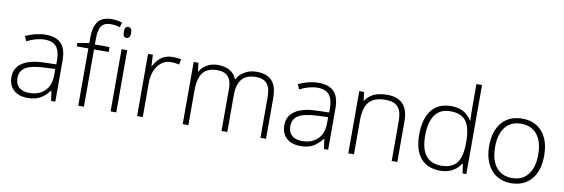

<svg xmlns="http://www.w3.org/2000/svg" viewBox="-55 -1184 4739 1613"><g transform="rotate(10 2314.0 -377.5)"><path d="M411.1 0 398.9 -84H395Q355 -32.7 312.7 -11.5Q270.5 9.8 212.9 9.8Q134.8 9.8 91.3 -30.3Q47.9 -70.3 47.9 -141.1Q47.9 -218.8 112.5 -261.7Q177.2 -304.7 299.8 -307.1L400.9 -310.1V-345.2Q400.9 -420.9 370.1 -459.5Q339.4 -498 271 -498Q197.3 -498 118.2 -457L100.1 -499Q187.5 -540 272.9 -540Q360.4 -540 403.6 -494.6Q446.8 -449.2 446.8 -353V0ZM215.8 -34.2Q300.8 -34.2 349.9 -82.8Q398.9 -131.3 398.9 -217.8V-270L306.2 -266.1Q194.3 -260.7 146.7 -231.2Q99.1 -201.7 99.1 -139.2Q99.1 -89.4 129.6 -61.8Q160.2 -34.2 215.8 -34.2Z M815.9 -488.8H690.9V0H642.6V-488.8H543.9V-517.1L642.6 -535.2V-576.2Q642.6 -673.8 678.5 -719.5Q714.4 -765.1 795.9 -765.1Q839.8 -765.1 883.8 -752L872.6 -710Q833.5 -722.2 794.9 -722.2Q738.3 -722.2 714.6 -688.7Q690.9 -655.3 690.9 -580.1V-530.8H815.9Z M966.8 0H918.5V-530.8H966.8ZM911.6 -678.2Q911.6 -725.1 942.4 -725.1Q957.5 -725.1 966.1 -712.9Q974.6 -700.7 974.6 -678.2Q974.6 -656.2 966.1 -643.6Q957.5 -630.9 942.4 -630.9Q911.6 -630.9 911.6 -678.2Z M1353.5 -541Q1387.2 -541 1425.8 -534.2L1416.5 -487.8Q1383.3 -496.1 1347.7 -496.1Q1279.8 -496.1 1236.3 -438.5Q1192.9 -380.9 1192.9 -293V0H1144.5V-530.8H1185.5L1190.4 -435.1H1193.8Q1226.6 -493.7 1263.7 -517.3Q1300.8 -541 1353.5 -541Z M2196.8 0V-348.1Q2196.8 -425.8 2166.5 -461.4Q2136.2 -497.1 2073.7 -497.1Q1992.2 -497.1 1953.1 -452.1Q1914.1 -407.2 1914.1 -311V0H1864.7V-362.8Q1864.7 -497.1 1741.7 -497.1Q1658.2 -497.1 1620.1 -448.5Q1582 -399.9 1582 -293V0H1533.7V-530.8H1573.7L1584 -458H1586.9Q1608.9 -497.6 1649.4 -519.3Q1689.9 -541 1738.8 -541Q1864.3 -541 1899.9 -446.8H1901.9Q1927.7 -492.2 1971.4 -516.6Q2015.1 -541 2070.8 -541Q2157.7 -541 2201.2 -494.6Q2244.6 -448.2 2244.6 -347.2V0Z M2738.8 0 2726.6 -84H2722.7Q2682.6 -32.7 2640.4 -11.5Q2598.1 9.8 2540.5 9.8Q2462.4 9.8 2418.9 -30.3Q2375.5 -70.3 2375.5 -141.1Q2375.5 -218.8 2440.2 -261.7Q2504.9 -304.7 2627.4 -307.1L2728.5 -310.1V-345.2Q2728.5 -420.9 2697.8 -459.5Q2667 -498 2598.6 -498Q2524.9 -498 2445.8 -457L2427.7 -499Q2515.1 -540 2600.6 -540Q2688 -540 2731.2 -494.6Q2774.4 -449.2 2774.4 -353V0ZM2543.5 -34.2Q2628.4 -34.2 2677.5 -82.8Q2726.6 -131.3 2726.6 -217.8V-270L2633.8 -266.1Q2522 -260.7 2474.4 -231.2Q2426.8 -201.7 2426.8 -139.2Q2426.8 -89.4 2457.3 -61.8Q2487.8 -34.2 2543.5 -34.2Z M3316.4 0V-344.2Q3316.4 -424.3 3282.7 -460.7Q3249 -497.1 3178.2 -497.1Q3083 -497.1 3038.8 -449Q2994.6 -400.9 2994.6 -293V0H2946.3V-530.8H2987.3L2996.6 -458H2999.5Q3051.3 -541 3183.6 -541Q3364.3 -541 3364.3 -347.2V0Z M3730.5 -541Q3788.1 -541 3830.1 -520Q3872.1 -499 3905.3 -448.2H3908.2Q3905.3 -509.8 3905.3 -568.8V-759.8H3953.1V0H3921.4L3909.2 -81.1H3905.3Q3844.7 9.8 3731.4 9.8Q3621.6 9.8 3563.5 -58.6Q3505.4 -127 3505.4 -257.8Q3505.4 -395.5 3563 -468.3Q3620.6 -541 3730.5 -541ZM3730.5 -497.1Q3643.6 -497.1 3599.9 -436Q3556.2 -375 3556.2 -258.8Q3556.2 -33.2 3731.4 -33.2Q3821.3 -33.2 3863.3 -85.4Q3905.3 -137.7 3905.3 -257.8V-266.1Q3905.3 -389.2 3864 -443.1Q3822.8 -497.1 3730.5 -497.1Z M4570.3 -266.1Q4570.3 -136.2 4507.3 -63.2Q4444.3 9.8 4333.5 9.8Q4263.7 9.8 4210.4 -23.9Q4157.2 -57.6 4128.9 -120.6Q4100.6 -183.6 4100.6 -266.1Q4100.6 -396 4163.6 -468.5Q4226.6 -541 4336.4 -541Q4445.8 -541 4508.1 -467.5Q4570.3 -394 4570.3 -266.1ZM4151.4 -266.1Q4151.4 -156.7 4199.5 -95.5Q4247.6 -34.2 4335.4 -34.2Q4423.3 -34.2 4471.4 -95.5Q4519.5 -156.7 4519.5 -266.1Q4519.5 -376 4470.9 -436.5Q4422.4 -497.1 4334.5 -497.1Q4246.6 -497.1 4199 -436.8Q4151.4 -376.5 4151.4 -266.1Z"/></g></svg>

Font: TypoPRO Open Sans
Style: Regular
Weight: 300
Foundry: Ascender Corporation
Version: Version 1.10